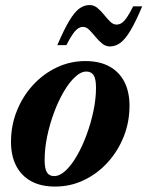

<svg xmlns="http://www.w3.org/2000/svg" viewBox="-20 -708 570 742"><path d="M310 -472Q365.5 -472 403.5 -450.8Q441.5 -429.5 461 -391Q480.5 -352.5 480.5 -299.5Q480.5 -236 458 -179.8Q435.5 -123.5 395.8 -80Q356 -36.5 304.2 -11.8Q252.5 13 193 13Q137.5 13 99.5 -8.2Q61.5 -29.5 42 -68.2Q22.5 -107 22.5 -159.5Q22.5 -223 45 -279.2Q67.5 -335.5 107.2 -379Q147 -422.5 199 -447.2Q251 -472 310 -472ZM189.5 -27.5Q211 -27.5 233.8 -48.8Q256.5 -70 277.2 -106Q298 -142 314.5 -186.8Q331 -231.5 341 -278.5Q351 -325.5 351 -369Q351 -403.5 341.8 -417.5Q332.5 -431.5 313.5 -431.5Q292.5 -431.5 269.8 -410.2Q247 -389 226 -353Q205 -317 188.5 -272.2Q172 -227.5 162.2 -180.5Q152.5 -133.5 152.5 -90Q152.5 -55.5 161.5 -41.5Q170.5 -27.5 189.5 -27.5ZM529.5 -683.5Q503.5 -621.5 483 -588Q462.5 -554.5 444 -541.5Q425.5 -528.5 405 -528.5Q388 -528.5 374.5 -539.8Q361 -551 348.8 -566Q336.5 -581 325 -592.5Q313.5 -604 301 -604Q291 -604 281.8 -598Q272.5 -592 261.8 -577Q251 -562 236.5 -533.5H201.5Q228 -595.5 248.5 -629Q269 -662.5 287.2 -675.5Q305.5 -688.5 326.5 -688.5Q343 -688.5 356.8 -677Q370.5 -665.5 382.5 -650.5Q394.5 -635.5 406 -624.2Q417.5 -613 430.5 -613Q440.5 -613 449.8 -618.8Q459 -624.5 469.8 -639.8Q480.5 -655 494.5 -683.5Z"/></svg>

Font: Newsreader 36pt
Style: Bold Italic
Weight: 700
Italic angle: -17°
Designer: Hugues Gentile
Foundry: Production Type
Version: Version 1.003